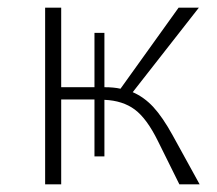

<svg xmlns="http://www.w3.org/2000/svg" viewBox="-20 -482 568 502"><path d="M502 0H449L393 -113Q364 -172 332.5 -195.5Q301 -219 253 -221V-73H227V-222H140V0H98V-462H140V-254H227V-396H253V-254Q278 -254 295 -250L447 -462H500L327 -241Q357 -228 381 -202Q405 -176 431 -129Z"/></svg>

Font: Ysabeau SC Light
Style: Regular
Weight: 300
Designer: Christian Thalmann (Catharsis Fonts)
Version: Version 0.003